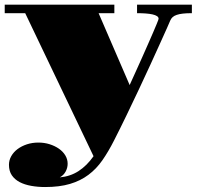

<svg xmlns="http://www.w3.org/2000/svg" viewBox="-24 -563 817 797"><path d="M13.2 121.1Q13.2 102.1 22.7 85.2Q32.2 68.4 48.8 55.9Q65.4 43.5 87.6 36.1Q109.9 28.8 135.3 28.8Q159.7 28.8 181.6 35.6Q203.6 42.5 220.5 54.2Q237.3 65.9 247.1 82Q256.8 98.1 256.8 116.7Q256.8 133.8 248.3 149.4Q239.7 165 224.1 173.3Q267.6 169.4 302 147.2Q336.4 125 364.3 85.4L80.6 -508.3H-4.4V-543.5H450.7V-508.3H385.3L514.2 -210Q526.4 -236.8 539.8 -266.4Q553.2 -295.9 566.2 -325Q579.1 -354 590.8 -380.6Q602.5 -407.2 611.6 -428.2Q620.6 -449.2 626.2 -462.9Q631.8 -476.6 632.8 -479.5Q634.3 -482.9 634.3 -485.4Q634.3 -491.7 627.7 -496.1Q621.1 -500.5 609.1 -503.2Q597.2 -505.9 580.8 -507.1Q564.5 -508.3 544.9 -508.3V-543.5H772.5V-508.3Q751 -508.3 735.6 -506.6Q720.2 -504.9 709.5 -501.2Q698.7 -497.6 692.4 -491.7Q686 -485.8 682.6 -477.5Q680.7 -472.7 669.7 -447.8Q658.7 -422.9 641.1 -384.3Q623.5 -345.7 601.1 -296.4Q578.6 -247.1 553.2 -193.4Q527.8 -139.6 501.5 -85Q475.1 -30.3 449.7 19.5Q426.3 65.9 401.1 102.1Q376 138.2 343 162.8Q310.1 187.5 266.6 200.4Q223.1 213.4 163.1 213.4Q132.8 213.4 105.5 208.5Q78.1 203.6 57.6 192.9Q37.1 182.1 25.1 164.6Q13.2 147 13.2 121.1Z"/></svg>

Font: GravitasOne
Style: Regular
Weight: 400
Designer: Riccardo De Franceschi
Foundry: Sorkin Type Co.
Version: Version 1.001